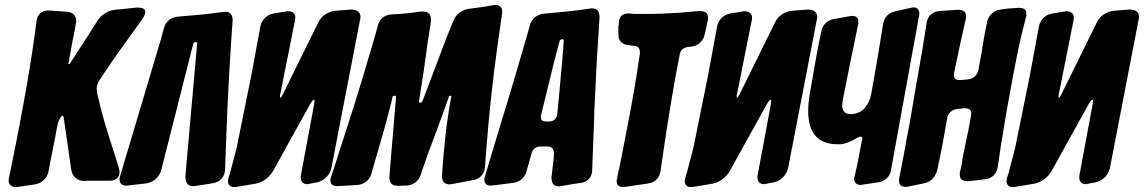

<svg xmlns="http://www.w3.org/2000/svg" viewBox="-20 -769 4671 784"><path d="M122 -16C150 -20 173 -41 178 -69L188 -122C193 -149 200 -178 205 -207C209 -230 213 -251 217 -268C219 -275 223 -283 229 -292C232 -295 235 -297 236 -297C237 -297 239 -294 240 -289L258 -166C261 -142 265 -119 268 -96L271 -76C275 -48 296 -30 324 -30L333 -31H427C460 -31 468 -50 468 -66C468 -72 467 -78 465 -85L452 -126C432 -190 411 -252 394 -317L377 -387C376 -394 375 -399 375 -403C375 -411 375 -426 386 -441L411 -479C443 -527 481 -580 512 -623C527 -644 542 -664 557 -685L558 -687C568 -700 573 -711 573 -719C573 -726 572 -738 543 -738C536 -738 531 -738 528 -737L449 -729C421 -726 394 -709 379 -686L332 -612C307 -573 284 -539 265 -508L259 -507L277 -606C278 -613 281 -623 284 -640L290 -674C291 -677 291 -680 291 -685C291 -702 280 -720 252 -721L239 -722C222 -723 204 -725 185 -726H174C151 -726 132 -710 129 -682C106 -499 72 -318 36 -137L17 -45C16 -38 15 -34 15 -33C15 -14 28 -5 47 -5L52 -6H54Z M930 -685C930 -705 923 -721 900 -721C897 -721 894 -721 891 -720C860 -716 829 -712 798 -709L705 -701C678 -698 657 -681 650 -656L636 -605L471 -52C469 -46 468 -41 468 -36C468 -23 476 -11 496 -11C499 -11 502 -11 505 -12L576 -20C605 -24 630 -45 638 -73L769 -590C770 -596 774 -597 780 -597C783 -597 785 -595 785 -591L737 -50C737 -27 743 -9 769 -9C772 -9 776 -9 780 -10L839 -19C843 -20 846 -21 849 -21C878 -25 898 -47 899 -76L908 -315L915 -452L924 -602Z M1450 -687C1451 -692 1452 -696 1452 -699C1452 -724 1433 -730 1412 -730L1349 -725C1320 -722 1293 -705 1280 -678L1137 -388C1131 -376 1127 -370 1125 -370C1125 -370 1123 -369 1123 -374C1123 -378 1124 -384 1126 -392L1184 -683C1185 -688 1186 -692 1186 -696C1186 -712 1176 -723 1157 -723C1154 -723 1151 -723 1147 -722L1098 -714C1070 -710 1048 -688 1043 -660L1007 -465L946 -164L920 -65L913 -43C912 -38 911 -33 911 -29C911 -16 919 -5 936 -5C939 -5 943 -5 947 -6L1024 -19C1052 -24 1079 -44 1094 -69L1247 -345C1254 -356 1258 -362 1261 -362C1262 -362 1264 -363 1264 -356C1264 -352 1263 -347 1262 -340L1209 -55C1208 -51 1208 -47 1208 -44C1208 -27 1219 -17 1234 -17C1237 -17 1241 -18 1246 -19L1277 -25C1305 -32 1326 -54 1333 -82Z M1442 -14C1467 -17 1489 -33 1496 -58L1532 -183C1548 -236 1563 -293 1574 -336C1578 -351 1581 -363 1582 -371C1583 -376 1586 -378 1591 -378C1598 -378 1597 -376 1597 -371L1570 -49C1570 -21 1579 -10 1608 -10L1624 -11H1642C1667 -14 1689 -29 1697 -53C1716 -110 1735 -163 1754 -212C1777 -272 1796 -325 1813 -374C1813 -377 1815 -378 1819 -378C1822 -378 1823 -377 1823 -376C1803 -271 1792 -162 1785 -55V-46C1785 -26 1798 -16 1817 -16L1822 -17H1824L1914 -34C1939 -38 1957 -58 1960 -83L1966 -161C1977 -304 1992 -445 2012 -586L2030 -713V-715L2031 -720C2031 -739 2021 -749 2002 -749L1997 -748H1995L1978 -745C1955 -741 1933 -738 1910 -735L1894 -733C1867 -729 1845 -713 1834 -690L1819 -654C1806 -622 1793 -590 1782 -559C1774 -538 1764 -510 1751 -477L1705 -356C1704 -352 1701 -350 1696 -350C1693 -350 1691 -351 1691 -354V-356C1704 -436 1716 -516 1721 -557C1726 -600 1734 -640 1739 -677L1740 -684C1740 -712 1732 -722 1703 -722L1691 -721C1654 -715 1615 -712 1577 -710C1552 -709 1531 -692 1524 -668L1508 -611C1476 -501 1437 -370 1403 -267L1332 -46C1330 -41 1329 -37 1329 -32C1329 -12 1345 -9 1361 -9Z M2281 -11C2301 -14 2319 -17 2336 -20L2352 -22C2379 -26 2397 -45 2398 -72L2402 -179C2403 -204 2404 -228 2405 -251L2407 -321C2412 -418 2416 -519 2423 -615L2428 -697C2428 -720 2422 -735 2395 -735L2390 -734H2388C2357 -729 2326 -725 2295 -722L2200 -713C2173 -710 2152 -694 2144 -667L2130 -617C2098 -507 2055 -360 2026 -268L1960 -48C1957 -43 1958 -38 1958 -34C1958 -18 1969 -11 1984 -11L1989 -12H1991L2010 -14C2027 -17 2046 -18 2066 -21L2074 -22C2101 -25 2123 -43 2130 -70L2150 -141C2155 -161 2168 -171 2189 -171H2214C2235 -171 2242 -159 2242 -140L2241 -123L2232 -46C2232 -23 2237 -8 2264 -8L2269 -9H2271ZM2276 -522C2272 -483 2269 -447 2266 -412C2263 -383 2261 -355 2258 -328L2256 -306C2254 -285 2243 -274 2223 -273H2208C2193 -273 2188 -281 2188 -292C2188 -293 2189 -297 2190 -302L2244 -522L2265 -601C2266 -605 2270 -608 2275 -609C2280 -609 2282 -607 2282 -602Z M2628 -20C2655 -24 2673 -43 2677 -70L2701 -232C2714 -311 2723 -372 2736 -444L2755 -544C2758 -563 2769 -574 2788 -577C2795 -578 2800 -578 2805 -579H2806C2831 -582 2853 -603 2858 -630L2870 -686C2871 -689 2871 -692 2871 -697C2871 -720 2855 -724 2835 -724L2754 -717C2709 -714 2661 -712 2612 -712H2586C2577 -712 2569 -712 2560 -713L2547 -714C2522 -714 2508 -702 2507 -677C2507 -672 2507 -669 2506 -667C2505 -664 2505 -660 2505 -657V-627C2505 -603 2520 -588 2543 -585L2569 -582C2589 -581 2593 -569 2593 -552C2578 -444 2558 -333 2535 -216C2528 -181 2521 -145 2514 -109L2500 -42C2499 -37 2498 -33 2498 -29C2498 -10 2511 -5 2527 -5L2532 -6H2534Z M3315 -687C3316 -692 3317 -696 3317 -699C3317 -724 3298 -730 3277 -730L3214 -725C3185 -722 3158 -705 3145 -678L3002 -388C2996 -376 2992 -370 2990 -370C2990 -370 2988 -369 2988 -374C2988 -378 2989 -384 2991 -392L3049 -683C3050 -688 3051 -692 3051 -696C3051 -712 3041 -723 3022 -723C3019 -723 3016 -723 3012 -722L2963 -714C2935 -710 2913 -688 2908 -660L2872 -465L2811 -164L2785 -65L2778 -43C2777 -38 2776 -33 2776 -29C2776 -16 2784 -5 2801 -5C2804 -5 2808 -5 2812 -6L2889 -19C2917 -24 2944 -44 2959 -69L3112 -345C3119 -356 3123 -362 3126 -362C3127 -362 3129 -363 3129 -356C3129 -352 3128 -347 3127 -340L3074 -55C3073 -51 3073 -47 3073 -44C3073 -27 3084 -17 3099 -17C3102 -17 3106 -18 3111 -19L3142 -25C3170 -32 3191 -54 3198 -82Z M3633 -722C3609 -717 3590 -698 3586 -671C3577 -615 3560 -508 3537 -383C3528 -340 3501 -303 3454 -303C3429 -303 3419 -318 3419 -338C3419 -344 3420 -351 3421 -359C3437 -440 3468 -595 3484 -669C3485 -673 3485 -677 3485 -680C3485 -695 3477 -704 3461 -704C3458 -704 3455 -704 3451 -703L3384 -691C3359 -687 3338 -667 3334 -642C3323 -595 3308 -510 3288 -394C3283 -364 3280 -338 3280 -316C3280 -234 3313 -180 3400 -180H3413C3429 -181 3457 -191 3480 -206C3487 -209 3491 -211 3494 -211C3499 -211 3501 -208 3501 -203C3501 -200 3500 -197 3499 -193C3490 -146 3481 -95 3470 -50C3469 -45 3468 -41 3468 -38C3468 -25 3477 -14 3493 -14C3496 -14 3499 -14 3502 -15L3569 -25C3594 -29 3614 -48 3618 -73L3733 -705C3734 -708 3734 -711 3734 -714C3734 -730 3724 -739 3711 -739C3708 -739 3704 -738 3699 -737Z M3755 -21C3780 -26 3800 -47 3807 -74L3809 -84C3816 -117 3823 -149 3829 -182L3848 -288C3851 -307 3867 -321 3888 -324L3917 -327C3933 -327 3946 -324 3946 -305C3946 -301 3946 -298 3945 -296L3935 -241C3928 -206 3921 -173 3914 -141C3913 -134 3912 -127 3910 -120L3908 -105C3908 -103 3907 -102 3907 -100L3905 -89C3905 -88 3904 -86 3904 -84L3900 -67C3899 -64 3899 -61 3899 -56C3899 -33 3915 -29 3935 -29L4003 -37C4030 -40 4050 -59 4054 -86L4067 -174C4074 -217 4081 -259 4088 -302C4107 -403 4129 -540 4156 -646L4169 -697C4172 -704 4171 -708 4171 -712C4171 -733 4157 -737 4138 -737L4095 -734L4066 -730C4039 -727 4018 -708 4011 -681L4006 -655C3998 -621 3994 -587 3988 -553L3975 -483C3971 -462 3955 -448 3934 -445L3903 -442C3887 -442 3875 -444 3875 -463C3875 -467 3875 -470 3876 -472L3900 -586L3923 -689C3924 -694 3925 -698 3925 -702C3925 -725 3908 -729 3889 -729L3815 -724C3788 -721 3768 -704 3764 -677L3747 -570C3730 -474 3714 -381 3695 -269C3686 -224 3678 -180 3670 -135L3652 -42C3651 -39 3651 -36 3651 -31C3651 -14 3660 -6 3677 -6C3682 -6 3685 -6 3688 -7Z M4629 -687C4630 -692 4631 -696 4631 -699C4631 -724 4612 -730 4591 -730L4528 -725C4499 -722 4472 -705 4459 -678L4316 -388C4310 -376 4306 -370 4304 -370C4304 -370 4302 -369 4302 -374C4302 -378 4303 -384 4305 -392L4363 -683C4364 -688 4365 -692 4365 -696C4365 -712 4355 -723 4336 -723C4333 -723 4330 -723 4326 -722L4277 -714C4249 -710 4227 -688 4222 -660L4186 -465L4125 -164L4099 -65L4092 -43C4091 -38 4090 -33 4090 -29C4090 -16 4098 -5 4115 -5C4118 -5 4122 -5 4126 -6L4203 -19C4231 -24 4258 -44 4273 -69L4426 -345C4433 -356 4437 -362 4440 -362C4441 -362 4443 -363 4443 -356C4443 -352 4442 -347 4441 -340L4388 -55C4387 -51 4387 -47 4387 -44C4387 -27 4398 -17 4413 -17C4416 -17 4420 -18 4425 -19L4456 -25C4484 -32 4505 -54 4512 -82Z"/></svg>

Font: Bangerz
Style: Bold
Weight: 700
Designer: vernon adams
Foundry: Vernon Adams
Version: Version 2.10;December 28, 2023;FontCreator 13.0.0.2683 64-bi